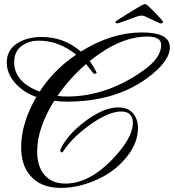

<svg xmlns="http://www.w3.org/2000/svg" viewBox="-20 -840 847 935"><path d="M277 75Q178 75 127 15Q83 -36 83 -124Q83 -183 102 -244.5Q121 -306 157 -368Q98 -388 56 -433Q13 -480 13 -536Q13 -601 72 -634Q119 -660 182 -660Q292 -660 374 -589Q523 -682 671 -682Q807 -682 807 -610Q807 -540 696 -459Q540 -345 305 -345Q289 -345 273.5 -346Q258 -347 244 -349Q161 -216 161 -103Q161 -38 189 2Q225 54 298 54Q431 54 561 -102Q627 -182 627 -242Q627 -297 570 -297Q507 -297 412 -228Q328 -166 288 -103Q285 -98 281 -98Q274 -98 274 -108Q274 -112 275 -113Q306 -182 394 -249Q484 -317 556 -317Q604 -317 629 -287Q652 -258 652 -217Q652 -183 639 -147Q626 -111 597 -76Q542 -6 454 34Q364 75 277 75ZM307 -370Q358 -370 410 -379Q553 -406 680 -498Q765 -559 765 -621Q765 -662 697 -662Q565 -662 417 -543Q426 -530 434 -517Q442 -504 449 -490Q453 -483 445 -481H442Q434 -481 431 -487Q426 -494 418 -504.5Q410 -515 399 -528Q318 -458 260 -373Q284 -370 307 -370ZM173 -394Q242 -500 351 -574Q265 -642 170 -642Q123 -642 89 -619Q49 -591 49 -538Q49 -440 173 -394ZM550 -726Q542 -726 542 -734Q542 -735 555.5 -744Q569 -753 589 -765.5Q609 -778 629.5 -790.5Q650 -803 665.5 -811.5Q681 -820 685 -820H688Q692 -820 705.5 -807.5Q719 -795 735 -778.5Q751 -762 762.5 -749Q774 -736 774 -734Q774 -726 762 -726Q758 -726 734 -738Q710 -750 687 -760Q679 -764 669 -764Q663 -764 657.5 -762.5Q652 -761 645 -759Q629 -753 607.5 -745Q586 -737 569.5 -731.5Q553 -726 550 -726Z"/></svg>

Font: Carattere
Style: Regular
Weight: 400
Designer: Robert E. Leuschke
Foundry: Robert E. Leuschke
Version: Version 1.010; ttfautohint (v1.8.3)